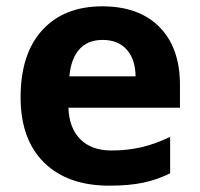

<svg xmlns="http://www.w3.org/2000/svg" viewBox="-20 -576 631 606"><path d="M45 -269Q45 -406 113.5 -481Q182 -556 303 -556Q419 -556 483.5 -490.5Q548 -425 548 -308V-236H196Q198 -172 233.5 -136.5Q269 -101 332 -101Q381 -101 425 -111Q469 -121 517 -144V-29Q477 -9 432.5 0.5Q388 10 325 10Q193 10 119 -63Q45 -136 45 -269ZM408 -335Q407 -390 379.5 -420Q352 -450 304 -450Q257 -450 230.5 -420.5Q204 -391 199 -335Z"/></svg>

Font: OpenSansMMV
Style: Bold
Weight: 700
Foundry: Ascender Corporation
Version: Version 4.001